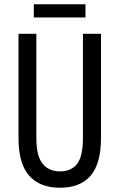

<svg xmlns="http://www.w3.org/2000/svg" viewBox="-20 -873 562 903"><path d="M455 -224Q455 -103 406 -46.5Q357 10 262 10Q167 10 117 -47Q67 -104 67 -223V-714H151V-222Q151 -140 180 -103.5Q209 -67 262 -67Q316 -67 343 -103Q370 -139 370 -223V-714H455ZM382 -853V-791H139V-853Z"/></svg>

Font: Noto Sans Kannada ExtraCondensed
Style: Regular
Weight: 400
Width: 2
Designer: Jelle Bosma - Monotype Design Team
Foundry: Monotype Imaging Inc.
Version: Version 2.005; ttfautohint (v1.8.4.7-5d5b)